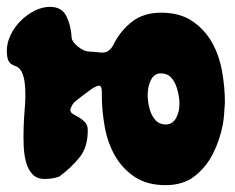

<svg xmlns="http://www.w3.org/2000/svg" viewBox="-27 -532 686 560"><path d="M496 -241Q494 -259 488.5 -276.5Q483 -294 472 -306Q461 -318 442 -318Q425 -318 415 -302Q407 -287 405 -272Q403 -257 404 -247Q405 -228 410.5 -210.5Q416 -193 427 -181Q438 -169 457 -169Q474 -169 485 -185Q494 -201 495.5 -215.5Q497 -230 496 -241ZM178 -212Q178 -204 186 -199.5Q194 -195 203.5 -189.5Q213 -184 221 -175.5Q229 -167 229 -152Q229 -103 205.5 -73.5Q182 -44 146 -17Q126 -10 103 -10Q81 -10 68 -23.5Q55 -37 49 -59Q43 -81 42 -108Q41 -135 42 -162Q43 -189 45 -213Q47 -237 47 -252Q47 -285 43 -302.5Q39 -320 33 -328Q27 -336 20 -338.5Q13 -341 7 -344.5Q1 -348 -3 -356.5Q-7 -365 -7 -385Q-7 -407 4 -430Q15 -453 33 -471Q51 -489 73.5 -500.5Q96 -512 119 -512Q153 -512 166.5 -485Q180 -458 182 -422Q183 -410 200.5 -396Q218 -382 233.5 -381.5Q249 -381 265 -379Q278 -377 288 -383Q298 -389 305 -404Q325 -443 358.5 -469Q392 -495 443 -495Q497 -495 533 -471Q569 -447 590.5 -409.5Q612 -372 620.5 -325Q629 -278 629 -233Q627 -192 623 -169Q614 -123 594 -83.5Q574 -44 540.5 -18Q507 8 456 8Q402 8 366 -16Q330 -40 308.5 -77.5Q287 -115 278.5 -162Q270 -209 270 -254Q271 -279 264.5 -281.5Q258 -284 241 -273Q214 -254 191 -235Q183 -228 178 -212Z"/></svg>

Font: r_Neptun CAT
Style: Regular
Weight: 400
Foundry: Peter Wiegel, CAT-Fonts
Version: Version 1.000;June 8, 2024;FontCreator 14.0.0.2814 32-bit